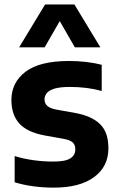

<svg xmlns="http://www.w3.org/2000/svg" viewBox="-20 -828 529 858"><path d="M220 10.5Q173 10.5 128.8 4.5Q84.5 -1.5 45.5 -13.5V-130.5Q85 -118.5 129 -112.2Q173 -106 218 -106Q272 -106 294.2 -120.2Q316.5 -134.5 316.5 -160Q316.5 -180.5 305.5 -191Q294.5 -201.5 267 -207L178 -223Q101 -237.5 66 -276.5Q31 -315.5 31 -381Q31 -459.5 94.2 -507.5Q157.5 -555.5 288.5 -555.5Q328.5 -555.5 366.2 -551Q404 -546.5 434.5 -538.5V-421.5Q402.5 -430.5 366.5 -435Q330.5 -439.5 293 -439.5Q247.5 -439.5 223 -431.8Q198.5 -424 188.8 -411.5Q179 -399 179 -384.5Q179 -367 190 -356Q201 -345 228 -339L317 -323Q390 -309.5 427.2 -273.2Q464.5 -237 464.5 -165.5Q464.5 -84 400.8 -36.8Q337 10.5 220 10.5ZM65.5 -616.5 181.5 -808H312.5L428.5 -616.5H314.5L235 -754.5H259L179.5 -616.5Z"/></svg>

Font: Encode Sans Condensed Thin
Style: Bold
Weight: 700
Version: Version 3.002